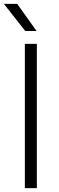

<svg xmlns="http://www.w3.org/2000/svg" viewBox="-32 -965 304 985"><path d="M95.5 0V-740H157V0ZM97.5 -806 -12 -945H56.5L155.5 -806Z"/></svg>

Font: Encode Sans SemiExpanded SemiExpanded Light
Style: Regular
Weight: 300
Width: 6
Designer: Multiple Designers
Foundry: Impallari Type
Version: Version 3.000; ttfautohint (v1.8.3) -l 8 -r 50 -G 200 -x 14 